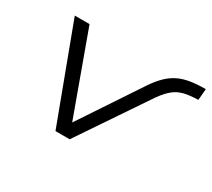

<svg xmlns="http://www.w3.org/2000/svg" viewBox="-102 -676 945 856"><g transform="rotate(30 370.5 -248.5)"><path d="M254 0 71 -489H147L306 -52H287L507 -383Q529 -415 551.5 -437Q574 -459 601 -472.5Q628 -486 662.5 -491.5Q697 -497 741 -497L736 -439Q691 -438 662.5 -430.5Q634 -423 612 -405Q590 -387 566 -354L327 0Z"/></g></svg>

Font: Nunito Sans 10pt Expanded Light
Style: Italic
Weight: 300
Width: 7
Italic angle: -9°
Designer: Vernon Adams
Foundry: Vernon Adams
Version: Version 3.101;gftools[0.9.27]